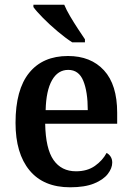

<svg xmlns="http://www.w3.org/2000/svg" viewBox="-20 -786 560 816"><path d="M278 10Q165 10 105.5 -62Q46 -134 46 -264Q46 -405 104 -476.5Q162 -548 269 -548Q366 -548 422 -487Q478 -426 478 -307V-260H172Q174 -154 207.5 -106Q241 -58 303 -58Q351 -58 383.5 -81Q416 -104 433 -136Q443 -131 450 -120.5Q457 -110 457 -95Q457 -71 438 -46.5Q419 -22 379.5 -6Q340 10 278 10ZM353 -318Q353 -396 334 -442.5Q315 -489 270 -489Q226 -489 201 -445Q176 -401 174 -318ZM287 -606Q259 -624 225 -652.5Q191 -681 162.5 -710Q134 -739 122 -756V-766H253Q262 -744 278 -717Q294 -690 311 -664Q328 -638 341 -619V-606Z"/></svg>

Font: Noto Serif Tamil SemiCondensed SemiBold
Style: Regular
Weight: 600
Width: 4
Designer: Indian Type Foundry, Tom Grace, and the Monotype Design Team
Foundry: Monotype Imaging Inc.
Version: Version 2.004; ttfautohint (v1.8.4.7-5d5b)